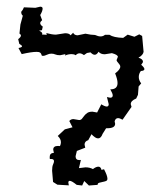

<svg xmlns="http://www.w3.org/2000/svg" viewBox="-20 -553 484 583"><path d="M141.1 -0.5 138.2 -34.7Q138.2 -47.4 141.1 -53.5Q144 -59.6 144 -63.5Q144 -70.3 134.8 -70.3H131.3L130.9 -76.2Q130.9 -88.4 143.6 -88.9L141.6 -98.6Q141.6 -109.9 156.2 -109.9L162.1 -109.4Q165 -115.2 165 -121.1Q165 -131.3 155.3 -140.1L176.8 -160.2L200.2 -166.5L190.4 -185.5Q194.8 -191.4 203.1 -191.4L220.2 -188.5Q225.6 -188.5 228.8 -192.4Q231.9 -196.3 235.6 -201.2Q239.3 -206.1 244.9 -210Q250.5 -213.9 260.7 -213.9L274.9 -211.4L287.6 -236.3Q298.3 -229.5 304.2 -229.5Q310.1 -229.5 310.1 -236.8L304.7 -258.3L314.5 -256.3Q322.3 -256.3 322.3 -263.2Q322.3 -269 314.9 -281.7H315.4Q336.9 -281.7 336.9 -300.8Q336.9 -312 329.6 -330.1Q345.2 -341.8 345.2 -350.6Q345.2 -353.5 343.5 -356.2Q341.8 -358.9 339.6 -361.3Q337.4 -363.8 335.7 -366.2Q334 -368.7 334 -370.6L337.9 -380.4Q337.9 -386.7 319.8 -391.6L298.3 -388.2Q285.2 -388.2 279.3 -396Q273.9 -386.7 267.6 -386.7Q261.7 -386.7 254.9 -394L244.1 -392.1L234.9 -385.7Q227.5 -391.1 221.7 -391.1Q214.8 -391.1 210 -385.3Q204.6 -388.7 197.8 -388.7Q187 -388.7 177.2 -384.3L178.7 -388.7L162.6 -385.3Q153.3 -385.3 147.9 -387.7Q142.6 -390.1 135.7 -390.1Q129.4 -390.1 122.3 -386.7Q115.2 -383.3 110.8 -383.3Q106.9 -383.3 106.4 -385.3Q106 -387.2 105 -389.4Q104 -391.6 101.3 -393.6Q98.6 -395.5 90.8 -395.5Q75.7 -395.5 45.9 -388.7L36.1 -407.2Q46.9 -409.2 46.9 -412.6Q46.9 -415 38.6 -419.9L35.2 -434.1Q43.5 -440.4 43.5 -444.8Q43.5 -448.2 39.1 -451.2L42 -478.5L49.3 -505.4Q44.4 -508.8 44.4 -517.1Q49.3 -522 52.7 -530.8L87.4 -529.3L102.1 -532.7Q109.4 -532.7 109.4 -526.9Q109.4 -519.5 102.1 -507.3L107.9 -491.7Q102.1 -486.8 102.1 -482.9Q102.1 -477.5 109.9 -472.2L107.4 -461.4L98.6 -460Q108.4 -455.1 108.4 -451.2L107.4 -448.2L122.1 -447.3L120.6 -452.6Q138.2 -447.8 149.9 -447.8L177.7 -452.1Q190.4 -452.1 194.3 -445.8L202.1 -453.6Q205.6 -445.8 215.8 -445.8L239.3 -450.7Q257.3 -446.8 268.6 -446.8Q278.3 -442.4 285.2 -442.4Q293 -442.4 298.8 -447.3H312.5Q324.7 -439 354 -438L367.7 -447.8L388.2 -441.4L402.8 -448.7L411.6 -443.8L416 -395.5Q414.1 -385.3 400.4 -377.9Q414.1 -373.5 414.1 -365.7Q414.1 -362.8 408.7 -356.4Q418.5 -347.7 418.5 -343.3Q418.5 -337.9 407.7 -337.4Q401.4 -329.1 401.4 -319.3Q401.4 -309.1 408.7 -299.8L400.9 -290.5L398.9 -265.1L393.6 -253.9Q377 -247.1 377 -236.8L379.4 -228.5L352.1 -189.5Q343.8 -194.3 338.4 -194.3Q330.6 -194.3 328.1 -184.6L329.6 -177.2Q329.6 -163.6 305.7 -163.6H302.2L291.5 -146.5Q286.6 -132.8 277.8 -132.8Q269.5 -132.8 257.8 -145.5L248 -127.4Q236.8 -124 236.8 -113.8L238.8 -104.5L213.4 -94.7L209.5 -78.6Q209.5 -66.9 221.2 -66.9L225.6 -67.4L219.7 -42.5L239.7 -44.9Q252.4 -44.9 262.2 -39.6Q271.5 -46.9 278.8 -46.9Q286.1 -46.9 288.1 -37.1L295.9 -39.1Q306.2 -19.5 306.2 -10.3Q306.2 -4.9 301.5 -3.2Q296.9 -1.5 291.3 -0.5Q285.6 0.5 281 2Q276.4 3.4 276.4 8.3L250 10.3L235.8 -3.4L229.5 10.3L212.9 8.3Q197.8 -3.9 191.9 -3.9Q187.5 -3.9 187.5 1.5L189 9.8L154.3 7.8Z"/></svg>

Font: Truetypewriter PolyglOTT
Style: Regular
Weight: 400
Designer: Sergey Beatoff a.k.a. Sam_T
Version: Version 3.76